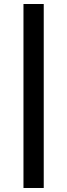

<svg xmlns="http://www.w3.org/2000/svg" viewBox="-20 -745 335 957"><path d="M97 192V-725H198V192Z"/></svg>

Font: Archivo SemiBold Expanded SemiBold
Style: Regular
Weight: 600
Width: 7
Version: Version 2.001